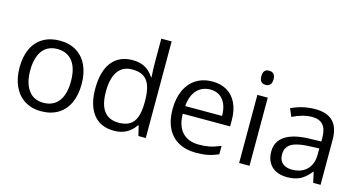

<svg xmlns="http://www.w3.org/2000/svg" viewBox="-80 -1105 2736 1459"><g transform="rotate(15 1287.5 -375.0)"><path d="M53.7 -269Q53.7 -356 83 -418.2Q112.3 -480.5 167.7 -513.2Q223.1 -545.9 299.3 -545.9Q374.5 -545.9 429.2 -512.5Q483.9 -479 513.2 -416.5Q542.5 -354 542.5 -269Q542.5 -182.1 513.2 -119.4Q483.9 -56.6 428.5 -23.4Q373 9.8 296.4 9.8Q220.7 9.8 166 -25.4Q111.3 -60.5 82.5 -123.8Q53.7 -187 53.7 -269ZM417.5 -112.8Q458.5 -167 458.5 -269Q458.5 -373.5 414.1 -428.2Q393.6 -453.1 364.3 -466.3Q335 -479.5 297.4 -479.5Q232.9 -479.5 192.9 -440.9Q166 -414.6 151.9 -370.8Q137.7 -327.1 137.7 -269Q137.7 -217.8 148.9 -177.7Q160.2 -137.7 181.6 -110.4Q221.7 -57.1 298.3 -57.1Q336.9 -57.1 366.9 -71.3Q397 -85.4 417.5 -112.8Z M650.9 -262.2Q650.9 -399.4 707.8 -472.7Q764.6 -545.9 870.6 -545.9Q926.8 -545.9 966.8 -525.1Q1006.8 -504.4 1038.6 -456.1H1042Q1037.6 -518.6 1037.6 -579.1V-759.8H1119.1V0H1061L1042 -78.6H1037.6Q979 9.8 870.1 9.8Q798.8 9.8 749.8 -22.7Q700.7 -55.2 675.8 -116.2Q650.9 -177.2 650.9 -262.2ZM1041 -257.8V-268.1Q1041 -342.8 1024.9 -388.4Q1008.8 -434.1 975.1 -455.3Q941.4 -476.6 886.7 -476.6Q812 -476.6 773.4 -421.9Q734.9 -367.2 734.9 -262.2Q734.9 -160.6 773.4 -109.6Q812 -58.6 888.2 -58.6Q941.9 -58.6 975.3 -79.1Q1008.8 -99.6 1024.7 -143.3Q1040.5 -187 1041 -257.8Z M1258.8 -264.2Q1258.8 -350.1 1287.8 -413.8Q1316.9 -477.5 1371.3 -511.7Q1425.8 -545.9 1499.5 -545.9Q1566.4 -545.9 1615 -516.6Q1663.6 -487.3 1689.5 -431.9Q1715.3 -376.5 1715.3 -300.8V-251H1342.8Q1343.8 -156.2 1389.6 -106Q1435.5 -55.7 1520 -55.7Q1567.9 -55.7 1604 -63Q1640.1 -70.3 1690.9 -91.3V-25.4Q1647 -5.9 1606.7 2Q1566.4 9.8 1514.6 9.8Q1434.6 9.8 1377 -22.5Q1319.3 -54.7 1289.1 -116.2Q1258.8 -177.7 1258.8 -264.2ZM1501 -482.9Q1434.1 -482.9 1393.3 -438.7Q1352.5 -394.5 1345.7 -312H1635.7Q1635.7 -364.7 1619.4 -403.3Q1603 -441.9 1572.8 -462.4Q1542.5 -482.9 1501 -482.9Z M1935.1 0H1853.5V-536.1H1935.1ZM1845.7 -681.2Q1845.7 -709 1857.4 -722.9Q1869.1 -736.8 1893.1 -736.8Q1917 -736.8 1929.4 -722.7Q1941.9 -708.5 1941.9 -681.2Q1941.9 -654.3 1929.4 -639.9Q1917 -625.5 1893.1 -625.5Q1845.7 -625.5 1845.7 -681.2Z M2436 0 2418 -81.5H2414.1Q2375 -31.7 2333.3 -11Q2291.5 9.8 2231.9 9.8Q2180.2 9.8 2143.1 -9Q2106 -27.8 2086.2 -63.2Q2066.4 -98.6 2066.4 -147.5Q2066.4 -227.5 2130.1 -270.3Q2193.8 -313 2315.4 -316.9L2414.6 -319.8V-348.6Q2414.6 -415.5 2386.7 -448.7Q2358.9 -481.9 2299.3 -481.9Q2229 -481.9 2146 -440.9L2119.6 -502.4Q2208.5 -545.4 2309.1 -545.4Q2494.1 -545.4 2494.1 -355.5V0ZM2413.1 -214.4V-264.6L2332 -261.2Q2267.1 -258.3 2227.5 -245.8Q2188 -233.4 2169.7 -209.2Q2151.4 -185.1 2151.4 -147.5Q2151.4 -103.5 2178 -79.3Q2204.6 -55.2 2253.4 -55.2Q2302.2 -55.2 2338.1 -74.2Q2374 -93.3 2393.6 -129.4Q2413.1 -165.5 2413.1 -214.4Z"/></g></svg>

Font: Viking Open Sans
Style: Regular
Weight: 400
Foundry: Ascender Corporation
Version: Version 2.001